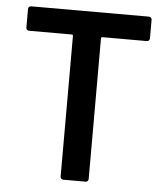

<svg xmlns="http://www.w3.org/2000/svg" viewBox="-51 -746 681 791"><g transform="rotate(5 289.5 -350.0)"><path d="M46 -700C39 -700 34 -695 34 -688V-611C34 -604 39 -599 46 -599H223C226 -599 228 -597 228 -594V-12C228 -5 233 0 240 0H332C339 0 344 -5 344 -12V-594C344 -597 346 -599 349 -599H533C540 -599 545 -604 545 -611V-688C545 -695 540 -700 533 -700Z"/></g></svg>

Font: Barlow SemiBold Numbers
Style: Regular
Weight: 600
Designer: Jeremy Tribby
Foundry: Tribby Type
Version: Version 1.408